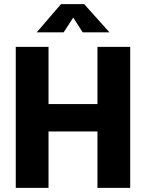

<svg xmlns="http://www.w3.org/2000/svg" viewBox="-20 -906 705 926"><path d="M56 0V-680H214V-404H450V-680H608V0H450V-272H214V0ZM157 -750 274 -886H386L508 -750H379L333 -821L287 -750Z"/></svg>

Font: Cairo Play ExtraBold
Style: Regular
Weight: 800
Version: Version 3.119